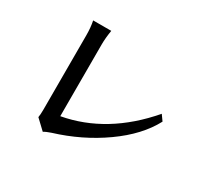

<svg xmlns="http://www.w3.org/2000/svg" viewBox="-155 -970 1310 1228"><g transform="rotate(30 500.0 -356.0)"><path d="M207 -745.1H340.8Q331.1 -685.5 331.1 -640.6V-109.4Q645.5 -167 885.7 -447.3L915 -406.2Q843.8 -271.5 686.5 -160.2Q529.3 -48.8 335 10.7Q299.8 22.5 284.2 33.2L212.9 -34.2Q216.8 -56.6 216.8 -90.8V-639.6Q216.8 -699.2 207 -745.1Z"/></g></svg>

Font: GenEi LateGo v2
Style: Medium
Weight: 500
Designer: o_tamon (Modified)
Foundry: o_tamon / Adobe Systems Incorporated / FONT 910 / Philipp H. Poll
Version: Version 2.1;Original Version 1.004